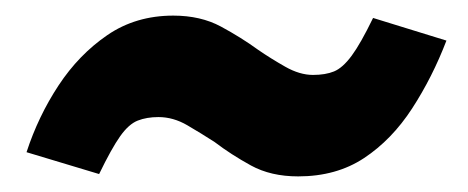

<svg xmlns="http://www.w3.org/2000/svg" viewBox="-20 -419 600 246"><path d="M362 -193Q327 -193 301.5 -207Q276 -221 255 -237Q238 -248 220 -258.5Q202 -269 183 -269Q168 -269 156.5 -264.5Q145 -260 134 -244.5Q123 -229 107 -196L14 -224Q29 -270 55 -309.5Q81 -349 117.5 -374Q154 -399 202 -399Q237 -399 263 -385Q289 -371 311 -355Q327 -344 345.5 -333.5Q364 -323 381 -323Q397 -323 408 -327.5Q419 -332 430.5 -347.5Q442 -363 458 -396L552 -367Q534 -320 508 -280Q482 -240 446.5 -216.5Q411 -193 362 -193Z"/></svg>

Font: Ubuntu Sans Mono
Style: Bold Italic
Weight: 700
Italic angle: -13.5°
Monospace: yes
Designer: Dalton Maag Ltd
Foundry: Dalton Maag Ltd
Version: Version 1.006